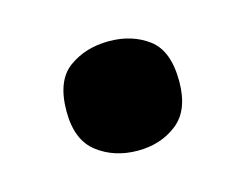

<svg xmlns="http://www.w3.org/2000/svg" viewBox="-41 -495 364 283"><g transform="rotate(-15 140.5 -353.5)"><path d="M54 -353Q54 -400 79.7 -418.5Q105.3 -437 141 -437Q176.1 -437 201 -418.5Q226 -400 226 -353Q226 -309.1 201 -289.5Q176.1 -270 141 -270Q105.3 -270 79.7 -289.5Q54 -309.1 54 -353Z"/></g></svg>

Font: Noto Sans Lao UI
Style: Regular
Weight: 400
Designer: Monotype Design Team
Foundry: Monotype Imaging Inc.
Version: Version 2.000